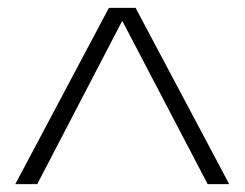

<svg xmlns="http://www.w3.org/2000/svg" viewBox="-20 -750 624 490"><path d="M19 -280 258 -730H326L565 -280H510L293 -695H291L75 -280Z"/></svg>

Font: M PLUS 1 Thin Light
Style: Regular
Weight: 300
Version: Version 1.001